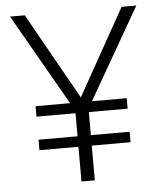

<svg xmlns="http://www.w3.org/2000/svg" viewBox="-52 -759 674 804"><g transform="rotate(-5 285.5 -357.0)"><path d="M286 -351 489 -714H551L331 -331H477V-287H314V-190H477V-146H314V0H258V-146H94V-190H258V-287H94V-331H239L20 -714H82Z"/></g></svg>

Font: Noto Sans Armenian Light
Style: Regular
Weight: 300
Designer: Monotype Design Team
Foundry: Monotype Imaging Inc.
Version: Version 2.007